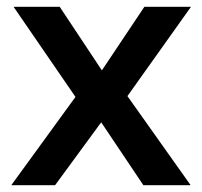

<svg xmlns="http://www.w3.org/2000/svg" viewBox="-20 -545 595 565"><path d="M542 -524.9 355 -262.2 541 0H401.9L277.8 -185.1L142.1 0H13.2L202.1 -259.8L20 -524.9H155.8L279.8 -337.9L404.8 -524.9Z"/></svg>

Font: Nacelle SemiBold
Style: Regular
Weight: 600
Designer: Sora Sagano
Foundry: Sora Sagano
Version: Version 1.000;FEAKit 1.0